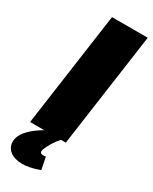

<svg xmlns="http://www.w3.org/2000/svg" viewBox="-246 -742 800 1005"><g transform="rotate(30 154.5 -239.5)"><path d="M325 -690 228 0H12L109 -690ZM112 -8 199 0Q181 19 165 45Q149 71 142 91Q137 107 144 113Q151 119 174 115L189 189Q125 212 81.5 210.5Q38 209 14 191.5Q-10 174 -14.5 147Q-19 120 -5 93Q7 70 35 44.5Q63 19 112 -8Z"/></g></svg>

Font: Exo 2 Black
Style: Italic
Weight: 900
Italic angle: -8°
Designer: Natanael Gama
Foundry: Natanael Gama
Version: Version 2.010